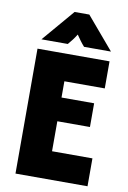

<svg xmlns="http://www.w3.org/2000/svg" viewBox="-92 -891 633 946"><g transform="rotate(10 224.0 -417.5)"><path d="M54.2 0V-625H414.6V-489.6H212.5V-408.3H375.7V-289.6H212.5V-139.6H414.6V0ZM65.3 -673.6 202.8 -834.7H276.4L413.2 -673.6H278.5Q267.4 -686.1 257.3 -699.7Q247.2 -713.2 237.5 -727.8Q228.5 -713.2 218.4 -699.7Q208.3 -686.1 197.2 -673.6Z"/></g></svg>

Font: Afacad Flux ExtraBold
Style: Regular
Weight: 800
Designer: Kristian Moeller
Foundry: Dicotype
Version: Version 1.100